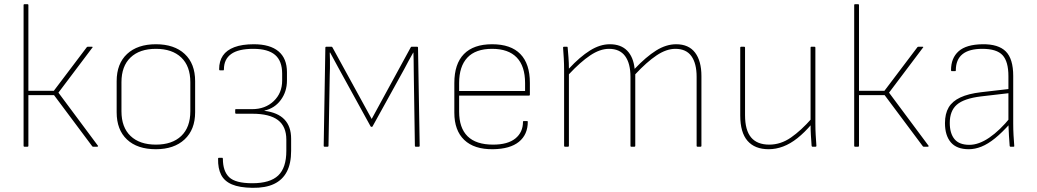

<svg xmlns="http://www.w3.org/2000/svg" viewBox="-20 -703 4968 920"><path d="M449 -5Q451 -4 449.5 -2Q448 0 446 0H426Q424 0 422 -2L239 -247H116V-4Q116 0 112 0H97Q93 0 93 -4V-679Q93 -683 97 -683H112Q116 -683 116 -679V-268H238L396 -477Q398 -479 401 -479H421Q423 -479 424 -478Q425 -477 422 -474L260 -259Z M727 12Q638 12 588.5 -34.5Q539 -81 539 -165V-314Q539 -398 589 -444.5Q639 -491 727 -491Q815 -491 865 -444.5Q915 -398 915 -314V-165Q915 -82 864.5 -35Q814 12 727 12ZM727 -10Q805 -10 848.5 -51.5Q892 -93 892 -170V-309Q892 -386 848.5 -427.5Q805 -469 727 -469Q649 -469 605.5 -427.5Q562 -386 562 -309V-170Q562 -93 605.5 -51.5Q649 -10 727 -10Z M1189 197Q1127 196 1091 180.5Q1055 165 1039.5 134.5Q1024 104 1025 58Q1025 55 1026 54Q1027 53 1029 53H1044Q1048 53 1048 58Q1048 117 1078 146Q1108 175 1189 175Q1274 175 1313 138Q1352 101 1352 20V-34Q1352 -97 1312 -127.5Q1272 -158 1189 -158H1110Q1109 -158 1108 -159.5Q1107 -161 1107 -162V-176Q1107 -179 1108 -179.5Q1109 -180 1110 -180H1188Q1251 -180 1291.5 -218.5Q1332 -257 1332 -317V-350Q1332 -411 1298 -440Q1264 -469 1194 -469Q1122 -469 1087.5 -444Q1053 -419 1053 -371Q1053 -369 1052.5 -367.5Q1052 -366 1050 -366H1034Q1030 -366 1030 -371Q1030 -410 1048 -436.5Q1066 -463 1103 -477Q1140 -491 1196 -491Q1274 -491 1314.5 -457Q1355 -423 1355 -357V-317Q1355 -264 1325.5 -224Q1296 -184 1247 -173V-172Q1311 -164 1343 -130.5Q1375 -97 1375 -38V20Q1375 80 1354.5 119.5Q1334 159 1293 178.5Q1252 198 1189 197Z M1535 0Q1531 0 1531 -4L1539 -475Q1539 -479 1543 -479H1569Q1571 -479 1573 -476L1761 -133L1948 -476Q1950 -479 1952 -479H1979Q1983 -479 1983 -475L1991 -4Q1991 0 1987 0H1972Q1968 0 1968 -4L1963 -331Q1963 -346 1962.5 -368.5Q1962 -391 1962 -413.5Q1962 -436 1961 -451H1960Q1949 -432 1938 -411.5Q1927 -391 1917 -372L1765 -97Q1764 -95 1761 -95Q1760 -95 1759 -95.5Q1758 -96 1756 -97L1601 -379Q1591 -397 1581.5 -415Q1572 -433 1562 -451H1560Q1561 -438 1561 -417Q1561 -396 1561 -376Q1561 -356 1560 -343L1554 -4Q1554 0 1550 0Z M2342 12Q2252 13 2204.5 -32.5Q2157 -78 2157 -163V-305Q2157 -397 2203 -444Q2249 -491 2338 -491Q2428 -491 2473.5 -444Q2519 -397 2519 -306V-249Q2519 -245 2515 -245H2180V-168Q2180 -90 2220.5 -50Q2261 -10 2343 -10Q2413 -10 2449.5 -39.5Q2486 -69 2486 -120Q2486 -123 2490 -123H2505Q2509 -123 2509 -120Q2509 -58 2466.5 -23.5Q2424 11 2342 12ZM2180 -267H2496V-305Q2496 -386 2456 -427.5Q2416 -469 2338 -469Q2259 -469 2219.5 -427Q2180 -385 2180 -305Z M2687 0Q2683 0 2683 -4V-368Q2683 -396 2681.5 -422.5Q2680 -449 2678 -475Q2678 -479 2682 -479H2697Q2700 -479 2700 -476Q2702 -452 2704 -427Q2706 -402 2706 -374Q2759 -431 2807 -461Q2855 -491 2902 -491Q2955 -491 2985 -460.5Q3015 -430 3021 -373Q3076 -431 3124 -461Q3172 -491 3220 -491Q3280 -491 3310.5 -451Q3341 -411 3341 -338V-4Q3341 0 3337 0H3322Q3318 0 3318 -4V-335Q3318 -399 3293 -434Q3268 -469 3216 -469Q3173 -469 3126 -437.5Q3079 -406 3024 -347V-4Q3024 0 3020 0H3004Q3001 0 3001 -4V-335Q3001 -399 2975.5 -434Q2950 -469 2898 -469Q2855 -469 2808 -437.5Q2761 -406 2706 -347V-4Q2706 0 2702 0Z M3663 12Q3597 12 3562 -28Q3527 -68 3527 -150V-475Q3527 -479 3531 -479H3546Q3550 -479 3550 -475V-151Q3550 -79 3579 -44.5Q3608 -10 3666 -10Q3721 -10 3770 -44Q3819 -78 3869 -135V-108Q3835 -68 3801 -41Q3767 -14 3732.5 -1Q3698 12 3663 12ZM3873 0Q3870 0 3869 -4Q3867 -30 3865.5 -55.5Q3864 -81 3864 -108V-120V-475Q3864 -479 3867 -479H3883Q3887 -479 3887 -475V-111Q3887 -83 3888.5 -57Q3890 -31 3892 -4Q3892 0 3888 0Z M4429 -5Q4431 -4 4429.5 -2Q4428 0 4426 0H4406Q4404 0 4402 -2L4219 -247H4096V-4Q4096 0 4092 0H4077Q4073 0 4073 -4V-679Q4073 -683 4077 -683H4092Q4096 -683 4096 -679V-268H4218L4376 -477Q4378 -479 4381 -479H4401Q4403 -479 4404 -478Q4405 -477 4402 -474L4240 -259Z M4822 0Q4820 0 4819 -1.5Q4818 -3 4818 -4Q4816 -28 4814.5 -54.5Q4813 -81 4812 -109V-121V-338Q4812 -408 4784 -438.5Q4756 -469 4687 -469Q4560 -469 4560 -366Q4560 -362 4557 -362H4541Q4537 -362 4537 -367Q4537 -425 4573.5 -457.5Q4610 -490 4688 -491Q4764 -492 4799.5 -456.5Q4835 -421 4835 -339V-111Q4835 -82 4836.5 -55.5Q4838 -29 4840 -4Q4841 0 4837 0ZM4622 12Q4564 12 4536 -21Q4508 -54 4508 -113Q4508 -158 4525.5 -188Q4543 -218 4581.5 -236Q4620 -254 4680 -261L4818 -277V-257L4680 -241Q4599 -231 4565 -201.5Q4531 -172 4531 -114Q4531 -64 4553.5 -36.5Q4576 -9 4625 -9Q4670 -9 4720.5 -43.5Q4771 -78 4822 -141V-113Q4782 -68 4748 -40.5Q4714 -13 4683 -0.5Q4652 12 4622 12Z"/></svg>

Font: Sofia Sans Thin
Style: Regular
Weight: 250
Designer: Botio Nikoltchev, Ani Petrova
Foundry: lettersoup
Version: Version 4.101